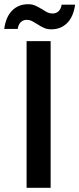

<svg xmlns="http://www.w3.org/2000/svg" viewBox="-51 -890 376 910"><path d="M189 -695V0H75V-695ZM-31 -753Q-23 -811 7 -840.5Q37 -870 82 -870Q101 -870 115 -864Q129 -858 149 -846Q164 -836 174.5 -831Q185 -826 198 -826Q215 -826 226.5 -836.5Q238 -847 241 -868H305Q297 -810 267 -780.5Q237 -751 192 -751Q173 -751 158 -757.5Q143 -764 125 -776Q107 -787 97.5 -791.5Q88 -796 76 -796Q59 -796 47.5 -785Q36 -774 33 -753Z"/></svg>

Font: Poppins-Tabular Medium
Style: Regular
Weight: 500
Designer: Ninad Kale (Devanagari), Jonny Pinhorn (Latin)
Foundry: Indian Type Foundry
Version: Version 4.004